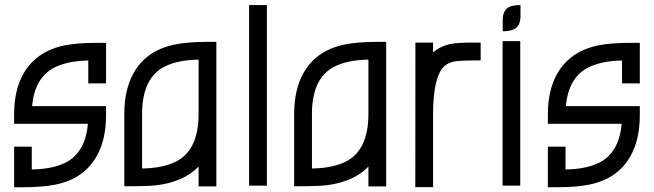

<svg xmlns="http://www.w3.org/2000/svg" viewBox="-20 -747 2623 770"><path d="M71.8 3.9H36.6V-158.7H107.4V-67.4Q189 -68.4 242.7 -94.7Q322.8 -135.7 332.5 -250.5H36.6V-288.1Q36.6 -384.8 73.2 -450.2Q124.5 -541 238.3 -564.9Q289.1 -575.2 369.6 -575.2H405.3V-412.6H334V-504.4Q252.4 -502.9 198.7 -476.6Q118.7 -435.5 108.9 -321.3H405.3V-285.6Q405.3 -187.5 368.2 -121.6Q317.4 -30.3 203.1 -6.8Q152.3 3.9 71.8 3.9Z M847.7 0.5H776.4V-79.1Q751 -52.7 717.3 -35.6Q655.8 -4.9 575.2 -1.5Q541 0 478.5 0V-289.6Q478.5 -387.7 515.6 -453.6Q566.4 -544.9 680.7 -568.4Q731.4 -579.1 812 -579.1H847.7ZM549.8 -71.3Q631.3 -72.3 685.1 -98.6Q776.4 -144.5 776.4 -289.6V-507.8Q694.8 -506.8 641.1 -480.5Q549.8 -434.6 549.8 -289.6Z M1050.3 -2.4H979V-726.6H1050.3Z M1528.8 0.5H1457.5V-79.1Q1432.1 -52.7 1398.4 -35.6Q1336.9 -4.9 1256.3 -1.5Q1222.2 0 1159.7 0V-289.6Q1159.7 -387.7 1196.8 -453.6Q1247.6 -544.9 1361.8 -568.4Q1412.6 -579.1 1493.2 -579.1H1528.8ZM1231 -71.3Q1312.5 -72.3 1366.2 -98.6Q1457.5 -144.5 1457.5 -289.6V-507.8Q1376 -506.8 1322.3 -480.5Q1231 -434.6 1231 -289.6Z M1716.8 3.4H1645.5L1646 -576.2H1716.8V-536.6Q1747.1 -563.5 1793.5 -571.8Q1820.8 -576.2 1872.6 -576.2H1907.7V-504.9Q1838.4 -504.9 1810.1 -501.7Q1781.7 -498.5 1762.7 -482.4Q1718.3 -442.4 1716.8 -297.4Z M1996.1 -621.6V-666Q1996.1 -706.5 2022.5 -719.2Q2038.1 -726.6 2067.4 -726.6V-682.6Q2067.4 -642.1 2040.5 -629.4Q2024.9 -621.6 1996.1 -621.6ZM2066.4 -2.4H1995.6V-582H2066.4Z M2212.4 3.9H2177.2V-158.7H2248V-67.4Q2329.6 -68.4 2383.3 -94.7Q2463.4 -135.7 2473.1 -250.5H2177.2V-288.1Q2177.2 -384.8 2213.9 -450.2Q2265.1 -541 2378.9 -564.9Q2429.7 -575.2 2510.3 -575.2H2545.9V-412.6H2474.6V-504.4Q2393.1 -502.9 2339.4 -476.6Q2259.3 -435.5 2249.5 -321.3H2545.9V-285.6Q2545.9 -187.5 2508.8 -121.6Q2458 -30.3 2343.8 -6.8Q2293 3.9 2212.4 3.9Z"/></svg>

Font: Greenwashing Machine
Style: Regular
Weight: 400
Designer: Tup Wanders
Foundry: Free font, DO NOT SELL
Version: Version 1.00;August 10, 2023;FontCreator 11.5.0.2430 64-bit